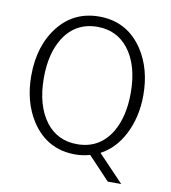

<svg xmlns="http://www.w3.org/2000/svg" viewBox="-84 -717 802 901"><g transform="rotate(10 317.0 -267.0)"><path d="M387 2Q352 12 317 12Q183 12 108 -102Q50 -192 50 -317Q50 -462 126 -556Q199 -645 317 -645Q451 -645 526 -531Q584 -442 584 -317Q584 -212 541 -129Q501 -52 433 -16L554 111H490ZM317 -37Q423 -37 479 -128Q524 -203 524 -317Q524 -449 465 -525Q410 -596 317 -596Q211 -596 155 -505Q110 -431 110 -317Q110 -185 169 -108Q224 -37 317 -37Z"/></g></svg>

Font: Tajawal Light
Style: Regular
Weight: 300
Designer: Boutros Fonts
Foundry: Created by Boutros International 2017
Version: Version 1.700